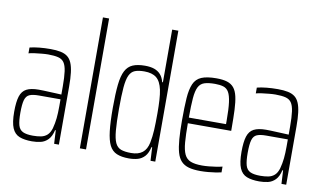

<svg xmlns="http://www.w3.org/2000/svg" viewBox="-76 -904 1808 1073"><g transform="rotate(10 828.0 -367.5)"><path d="M157 8Q114 8 86 -3Q58 -14 44.5 -45.5Q31 -77 31 -138Q31 -194 41 -225.5Q51 -257 76 -270Q101 -283 145 -283Q156 -283 172.5 -282.5Q189 -282 207.5 -281Q226 -280 243 -279.5Q260 -279 274 -278V-324Q274 -377 269.5 -409.5Q265 -442 253.5 -458.5Q242 -475 220 -480.5Q198 -486 163 -486Q147 -486 126.5 -484Q106 -482 86.5 -479.5Q67 -477 53 -473V-506Q77 -512 107 -515Q137 -518 171 -518Q204 -518 228 -513Q252 -508 267.5 -496Q283 -484 292 -462.5Q301 -441 305 -408.5Q309 -376 309 -330V0H282L278 -76H274Q266 -40 248 -21.5Q230 -3 206.5 2.5Q183 8 157 8ZM157 -24Q182 -24 202.5 -28Q223 -32 237.5 -45Q252 -58 260 -84Q268 -114 271 -143Q274 -172 274 -210V-251H151Q117 -251 98.5 -243Q80 -235 73 -211Q66 -187 66 -138Q66 -92 73 -67.5Q80 -43 100 -33.5Q120 -24 157 -24Z M428 0V-743H463V0Z M707 8Q665 8 638 -3.5Q611 -15 596.5 -43.5Q582 -72 576 -123.5Q570 -175 570 -255Q570 -335 575.5 -386.5Q581 -438 596 -466.5Q611 -495 638 -506.5Q665 -518 707 -518Q738 -518 759.5 -510.5Q781 -503 795.5 -487Q810 -471 817 -444H821V-743H856V0H829L825 -76H821Q813 -41 796.5 -23Q780 -5 757.5 1.5Q735 8 707 8ZM714 -24Q755 -24 778.5 -42.5Q802 -61 810 -100Q817 -135 819 -172.5Q821 -210 821 -269Q821 -309 819 -342.5Q817 -376 812 -400Q802 -447 777.5 -466.5Q753 -486 709 -486Q676 -486 655.5 -478Q635 -470 624 -446.5Q613 -423 609 -377Q605 -331 605 -255Q605 -179 609 -133Q613 -87 624 -63.5Q635 -40 656.5 -32Q678 -24 714 -24Z M1113 8Q1073 8 1046.5 0.5Q1020 -7 1003.5 -24.5Q987 -42 978.5 -72Q970 -102 966.5 -147Q963 -192 963 -254Q963 -329 966.5 -379.5Q970 -430 983.5 -461Q997 -492 1027.5 -505Q1058 -518 1112 -518Q1149 -518 1173 -510.5Q1197 -503 1211.5 -485.5Q1226 -468 1233 -437.5Q1240 -407 1242 -362Q1244 -317 1244 -256V-243H998Q998 -178 1001.5 -135Q1005 -92 1016.5 -67.5Q1028 -43 1052 -33.5Q1076 -24 1117 -24Q1135 -24 1155.5 -26Q1176 -28 1196 -31Q1216 -34 1231 -38V-5Q1219 -2 1199 1Q1179 4 1157 6Q1135 8 1113 8ZM1209 -256V-296Q1209 -360 1204 -398Q1199 -436 1188 -455Q1177 -474 1157.5 -480Q1138 -486 1110 -486Q1072 -486 1049.5 -478.5Q1027 -471 1016 -449Q1005 -427 1001.5 -385.5Q998 -344 998 -275H1228Z M1447 8Q1404 8 1376 -3Q1348 -14 1334.5 -45.5Q1321 -77 1321 -138Q1321 -194 1331 -225.5Q1341 -257 1366 -270Q1391 -283 1435 -283Q1446 -283 1462.5 -282.5Q1479 -282 1497.5 -281Q1516 -280 1533 -279.5Q1550 -279 1564 -278V-324Q1564 -377 1559.5 -409.5Q1555 -442 1543.5 -458.5Q1532 -475 1510 -480.5Q1488 -486 1453 -486Q1437 -486 1416.5 -484Q1396 -482 1376.5 -479.5Q1357 -477 1343 -473V-506Q1367 -512 1397 -515Q1427 -518 1461 -518Q1494 -518 1518 -513Q1542 -508 1557.5 -496Q1573 -484 1582 -462.5Q1591 -441 1595 -408.5Q1599 -376 1599 -330V0H1572L1568 -76H1564Q1556 -40 1538 -21.5Q1520 -3 1496.5 2.5Q1473 8 1447 8ZM1447 -24Q1472 -24 1492.5 -28Q1513 -32 1527.5 -45Q1542 -58 1550 -84Q1558 -114 1561 -143Q1564 -172 1564 -210V-251H1441Q1407 -251 1388.5 -243Q1370 -235 1363 -211Q1356 -187 1356 -138Q1356 -92 1363 -67.5Q1370 -43 1390 -33.5Q1410 -24 1447 -24Z"/></g></svg>

Font: Saira ExtraCondensed Thin
Style: Regular
Weight: 250
Width: 2
Designer: Hector Gatti with collaboration of the Omnibus-Type team
Foundry: Omnibus-Type
Version: Version 1.101